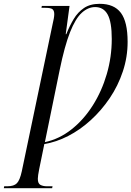

<svg xmlns="http://www.w3.org/2000/svg" viewBox="-91 -745 688 1005"><path d="M-71 240 -69 230H-52Q-18 230 -2.5 214Q13 198 23 152L184 -617Q188 -634 190.5 -647.5Q193 -661 193 -671Q193 -689 184 -696.5Q175 -704 147 -704H126L128 -714H273L253 -566H256Q273 -609 294.5 -645Q316 -681 348.5 -703Q381 -725 431 -725Q506 -725 541.5 -678Q577 -631 577 -526Q577 -446 552 -371Q527 -296 483.5 -231.5Q440 -167 384 -116Q328 -65 265.5 -33Q203 -1 141 9L114 141Q107 176 107 191Q107 216 121 223Q135 230 154 230H184L182 240ZM144 -1Q219 -17 283 -67.5Q347 -118 394.5 -193Q442 -268 468 -357.5Q494 -447 494 -541Q494 -630 472.5 -669Q451 -708 407 -708Q370 -708 337 -678Q304 -648 275.5 -576Q247 -504 221 -377Z"/></svg>

Font: Noto Serif Display ExtraCondensed
Style: Italic
Weight: 400
Width: 2
Italic angle: -12°
Designer: Monotype Design Team
Foundry: Monotype Imaging Inc.
Version: Version 2.009